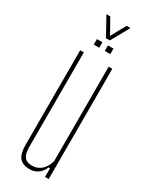

<svg xmlns="http://www.w3.org/2000/svg" viewBox="-211 -855 714 905"><g transform="rotate(30 145.5 -402.0)"><path d="M130 5Q91 5 73.5 -16.2Q56 -37.5 56 -86V-600H76V-86Q76 -48 88.8 -31.5Q101.5 -15 130 -15Q159.5 -15 180.5 -33.2Q201.5 -51.5 211 -86V-600H231V0H211V-47H203Q193.5 -22.5 174.5 -8.8Q155.5 5 130 5ZM158 -655V-685H188V-655ZM98 -655V-685H128V-655ZM133 -710 78 -809H99L144 -729L188 -809H209L154 -710Z"/></g></svg>

Font: Big Shoulders Display SC Thin
Style: Regular
Weight: 100
Designer: Patric King
Foundry: XO Type Co
Version: Version 2.002